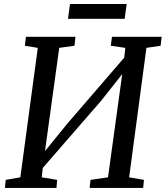

<svg xmlns="http://www.w3.org/2000/svg" viewBox="-20 -924 815 944"><path d="M4.1 0 8.1 -39.6 80 -52.2 165.8 -688.7 102.2 -699 107.4 -743H351.1L346.2 -699L271.2 -688.7L195.8 -141.9L177.2 -151.6L310.9 -316L620.6 -675.2L586 -594.1L596 -688.7L524.8 -699L530.4 -743H774.9L769.7 -699L699.9 -688.7L614.9 -52.2L687.7 -39.6L683.9 0H420.7L425 -39.6L511 -52.2L586.5 -600.2L607.4 -593L476.5 -427.7L160.9 -64.4L194.1 -131.6L185.1 -52.2L260.9 -39.6L257.7 0ZM324.2 -904.4H602.8L592.9 -831.6H314.4Z"/></svg>

Font: Merriweather Light
Style: Italic
Weight: 300
Italic angle: -7.8°
Designer: Eben Sorkin
Foundry: Eben Sorkin
Version: Version 2.101